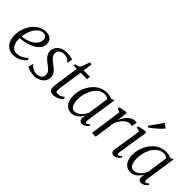

<svg xmlns="http://www.w3.org/2000/svg" viewBox="102 -1754 2695 2695"><g transform="rotate(45 1449.0 -406.5)"><path d="M418.5 -87.5Q403.5 -67 374.8 -44.2Q346 -21.5 307.2 -5.8Q268.5 10 224 10Q174.5 10 138.5 -7.5Q102.5 -25 79.8 -55Q57 -85 46.2 -123.5Q35.5 -162 36 -204Q37 -272 58.5 -334Q80 -396 118 -444.8Q156 -493.5 206.8 -522Q257.5 -550.5 317.5 -550.5Q361 -550.5 390 -535.8Q419 -521 433.5 -495.2Q448 -469.5 448 -436.5Q448 -393 426 -359.2Q404 -325.5 367.8 -300.8Q331.5 -276 287.8 -259.5Q244 -243 199.5 -234.5Q155 -226 118 -225Q115.5 -193.5 120.5 -161Q125.5 -128.5 139.2 -100.8Q153 -73 177 -56.2Q201 -39.5 237 -39.5Q265 -39.5 293.2 -48Q321.5 -56.5 349.5 -73.5Q377.5 -90.5 403 -116.5ZM303.5 -512Q265.5 -512 233.5 -489.8Q201.5 -467.5 177.5 -430.8Q153.5 -394 138.8 -349.5Q124 -305 119.5 -260Q157.5 -262 194 -271.8Q230.5 -281.5 262.5 -297.5Q294.5 -313.5 318.8 -335Q343 -356.5 356.8 -382.8Q370.5 -409 370.5 -438.5Q370.5 -474 353.2 -493Q336 -512 303.5 -512Z M834.5 -455H828Q818.5 -474 790.2 -490.8Q762 -507.5 723.5 -507.5Q692.5 -507.5 669 -498Q645.5 -488.5 631.5 -470.5Q617.5 -452.5 616 -426Q615 -399.5 627 -377.5Q639 -355.5 659.2 -337.5Q679.5 -319.5 701.5 -303.5Q729.5 -283 756 -260.8Q782.5 -238.5 800.2 -210.5Q818 -182.5 818 -144.5Q818 -107 802.2 -78.2Q786.5 -49.5 760 -30Q733.5 -10.5 700 -0.2Q666.5 10 630.5 10Q607 10 577.8 4.5Q548.5 -1 523.8 -9.5Q499 -18 488.5 -27.5L505 -99.5H510Q521.5 -82.5 542 -67.5Q562.5 -52.5 587.2 -43.2Q612 -34 635 -34Q663 -34 688 -42.5Q713 -51 728.8 -70.2Q744.5 -89.5 744.5 -121Q744.5 -149.5 729.5 -171.8Q714.5 -194 692.2 -212Q670 -230 648.5 -245Q628.5 -259 604.8 -280.5Q581 -302 563.8 -331.8Q546.5 -361.5 546.5 -399.5Q546.5 -446 571.5 -479.8Q596.5 -513.5 638 -531.8Q679.5 -550 728 -550Q753.5 -550 777.8 -547Q802 -544 821.2 -539.5Q840.5 -535 851.5 -530.5Z M1019 -169.5Q1016 -148 1014 -133Q1012 -118 1011.2 -105.5Q1010.5 -93 1010.5 -78.5Q1010.5 -62.5 1018.5 -54.5Q1026.5 -46.5 1042 -46.5Q1079 -46.5 1106.2 -60.2Q1133.5 -74 1150.5 -89L1160.5 -55.5Q1147 -39 1123.5 -24Q1100 -9 1071.5 0.5Q1043 10 1012.5 10Q976 10 954.5 -8Q933 -26 933 -66.5Q933 -74 933.5 -84.2Q934 -94.5 935.5 -106.2Q937 -118 938.5 -130.8Q940 -143.5 942 -156.5L989.5 -486H924L930 -514L998.5 -536.5Q1007 -547.5 1017.5 -573.8Q1028 -600 1037.8 -629Q1047.5 -658 1054 -678H1092L1073 -537.5H1199L1192 -486H1066.5Z M1607 -81Q1603.5 -57 1610.5 -48Q1617.5 -39 1626.5 -39Q1636 -39 1647.5 -46.5Q1659 -54 1672.5 -68.5L1685 -49Q1680.5 -42 1667.2 -27.8Q1654 -13.5 1633.2 -1.8Q1612.5 10 1587 10Q1559 10 1543.5 -6.5Q1528 -23 1531 -59L1538 -106Q1521 -76.5 1497 -50Q1473 -23.5 1441.8 -6.8Q1410.5 10 1372.5 10Q1323 10 1289 -15.2Q1255 -40.5 1237.2 -85.5Q1219.5 -130.5 1219.5 -190.5Q1219.5 -238 1232.8 -288.5Q1246 -339 1271.8 -385.5Q1297.5 -432 1335.2 -469.5Q1373 -507 1422.2 -528.8Q1471.5 -550.5 1531.5 -550.5Q1555 -550.5 1580.2 -544.5Q1605.5 -538.5 1626 -528.5L1675.5 -548ZM1591.5 -484.5Q1579 -497.5 1561 -504.2Q1543 -511 1520.5 -511Q1478 -511 1443.2 -492.5Q1408.5 -474 1381.8 -442Q1355 -410 1336.8 -369Q1318.5 -328 1309 -283Q1299.5 -238 1299.5 -193.5Q1299.5 -141.5 1310.5 -107.2Q1321.5 -73 1341.2 -56Q1361 -39 1386.5 -39Q1413.5 -39 1437.8 -50.5Q1462 -62 1482.8 -81Q1503.5 -100 1519.5 -123.2Q1535.5 -146.5 1546 -170.5Z M1775.5 0 1843.5 -478 1788.5 -498.5 1794 -526.5 1905 -548 1922.5 -538.5 1913.5 -453.5 1902 -379Q1912 -407 1930 -436.5Q1948 -466 1971.5 -491.8Q1995 -517.5 2023.8 -533.2Q2052.5 -549 2084 -549Q2095 -549 2104.8 -547.8Q2114.5 -546.5 2119.5 -543L2101 -462Q2095.5 -466 2084.5 -468.2Q2073.5 -470.5 2059.5 -470.5Q2036 -470.5 2012.2 -457.8Q1988.5 -445 1966.2 -423.2Q1944 -401.5 1925.8 -373.5Q1907.5 -345.5 1895.5 -315L1850.5 0Z M2217 10Q2200 10 2186.8 3.8Q2173.5 -2.5 2167.2 -16.8Q2161 -31 2163.5 -55Q2165 -71 2170.5 -106Q2176 -141 2183.5 -187.8Q2191 -234.5 2199.5 -286.5Q2208 -338.5 2215.8 -389.2Q2223.5 -440 2229 -482L2165 -501L2169.5 -526.5L2292.5 -548L2311.5 -538L2239 -74Q2236 -55.5 2242.2 -47.5Q2248.5 -39.5 2255.5 -39.5Q2266.5 -39.5 2277.8 -46.2Q2289 -53 2305.5 -71.5L2317 -51.5Q2311 -42 2297 -27.5Q2283 -13 2262.5 -1.5Q2242 10 2217 10ZM2258.5 -624 2399 -823 2462.5 -775Q2454.5 -763.5 2439.2 -747.2Q2424 -731 2404 -712.2Q2384 -693.5 2361.8 -674.5Q2339.5 -655.5 2317.8 -639.2Q2296 -623 2277 -611Z M2780 -81Q2776.5 -57 2783.5 -48Q2790.5 -39 2799.5 -39Q2809 -39 2820.5 -46.5Q2832 -54 2845.5 -68.5L2858 -49Q2853.5 -42 2840.2 -27.8Q2827 -13.5 2806.2 -1.8Q2785.5 10 2760 10Q2732 10 2716.5 -6.5Q2701 -23 2704 -59L2711 -106Q2694 -76.5 2670 -50Q2646 -23.5 2614.8 -6.8Q2583.5 10 2545.5 10Q2496 10 2462 -15.2Q2428 -40.5 2410.2 -85.5Q2392.5 -130.5 2392.5 -190.5Q2392.5 -238 2405.8 -288.5Q2419 -339 2444.8 -385.5Q2470.5 -432 2508.2 -469.5Q2546 -507 2595.2 -528.8Q2644.5 -550.5 2704.5 -550.5Q2728 -550.5 2753.2 -544.5Q2778.5 -538.5 2799 -528.5L2848.5 -548ZM2764.5 -484.5Q2752 -497.5 2734 -504.2Q2716 -511 2693.5 -511Q2651 -511 2616.2 -492.5Q2581.5 -474 2554.8 -442Q2528 -410 2509.8 -369Q2491.5 -328 2482 -283Q2472.5 -238 2472.5 -193.5Q2472.5 -141.5 2483.5 -107.2Q2494.5 -73 2514.2 -56Q2534 -39 2559.5 -39Q2586.5 -39 2610.8 -50.5Q2635 -62 2655.8 -81Q2676.5 -100 2692.5 -123.2Q2708.5 -146.5 2719 -170.5Z"/></g></svg>

Font: Merriweather 60pt Light
Style: Italic
Weight: 300
Italic angle: -7.8°
Version: Version 2.101